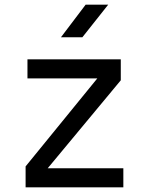

<svg xmlns="http://www.w3.org/2000/svg" viewBox="-20 -805 640 825"><path d="M90 0V-90L398 -468H98V-550H499V-460L185 -82H510V0ZM242 -645 348 -785H445L334 -645Z"/></svg>

Font: NKDuy Mono
Style: Regular
Weight: 400
Monospace: yes
Designer: NKDuy
Foundry: NKDuy
Version: Version 2.251; ttfautohint (v1.8.4.7-5d5b)